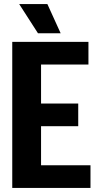

<svg xmlns="http://www.w3.org/2000/svg" viewBox="-20 -920 483 940"><path d="M181 -302V-111H423V0H40V-715H413V-604H181V-413H363V-302ZM277 -757H166L74 -900H212Z"/></svg>

Font: Akshar SemiBold
Style: Regular
Weight: 600
Designer: Tall Chai
Foundry: Tall Chai
Version: Version 1.000